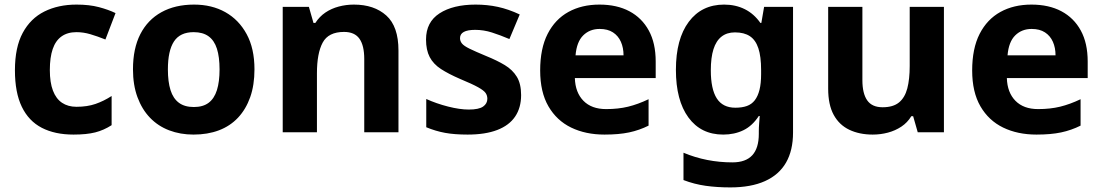

<svg xmlns="http://www.w3.org/2000/svg" viewBox="-20 -576 4799 836"><path d="M300 10Q219 10 162 -19.5Q105 -49 75 -111Q45 -173 45 -270Q45 -370 79 -433Q113 -496 173.5 -526Q234 -556 313 -556Q369 -556 410.5 -545Q452 -534 483 -519L439 -404Q404 -418 373.5 -427Q343 -436 313 -436Q274 -436 248 -417.5Q222 -399 209.5 -362.5Q197 -326 197 -271Q197 -217 210.5 -181.5Q224 -146 250 -128.5Q276 -111 313 -111Q360 -111 396 -123.5Q432 -136 466 -158V-31Q432 -9 394.5 0.5Q357 10 300 10Z M1088 -274Q1088 -205.6 1069.5 -153.1Q1050.9 -100.5 1016.5 -63.7Q982 -27 933 -8.5Q884 10 822.4 10Q765.2 10 716.6 -8.5Q668 -27 633 -63.5Q598 -100 578.5 -153Q559 -206 559 -274.2Q559 -364.7 591 -427.3Q623.1 -489.9 682.9 -522.9Q742.7 -556 825 -556Q902.4 -556 961.2 -523Q1020 -490 1054 -427.3Q1088 -364.7 1088 -274ZM711 -273.8Q711 -220 722.5 -183.5Q734 -147 759 -128.5Q784 -110 824 -110Q864 -110 888.5 -128.5Q913 -147 924.5 -183.5Q936 -220 936 -273.6Q936 -328 924.5 -364Q913 -400 888 -418Q863.1 -436 823.3 -436Q764 -436 737.5 -395.5Q711 -355 711 -273.8Z M1521 -556Q1609 -556 1662 -508.5Q1715 -461 1715 -356V0H1566V-319Q1566 -378 1545 -407.5Q1524 -437 1478 -437Q1410 -437 1385 -390.5Q1360 -344 1360 -257V0H1211V-546H1325L1345 -476H1353Q1371 -504 1397 -521.5Q1423 -539 1455 -547.5Q1487 -556 1521 -556Z M2249 -162Q2249 -107 2223 -68.5Q2197 -30 2145 -10Q2093 10 2016 10Q1959 10 1918 2.5Q1877 -5 1836 -22V-145Q1880 -125 1931 -112Q1982 -99 2021 -99Q2065 -99 2083.5 -112Q2102 -125 2102 -146Q2102 -160 2094.5 -171Q2087 -182 2062 -196Q2037 -210 1984 -232Q1933 -254 1900 -275.5Q1867 -297 1851 -327.5Q1835 -358 1835 -404Q1835 -480 1894 -518Q1953 -556 2051 -556Q2102 -556 2148 -546Q2194 -536 2243 -513L2198 -406Q2158 -423 2122 -434.5Q2086 -446 2049 -446Q2016 -446 1999.5 -437Q1983 -428 1983 -410Q1983 -397 1991.5 -386.5Q2000 -376 2024.5 -364Q2049 -352 2097 -332Q2144 -313 2178 -292.5Q2212 -272 2230.5 -241.5Q2249 -211 2249 -162Z M2590 -556Q2666 -556 2720.5 -527Q2775 -498 2805 -443Q2835 -388 2835 -308V-236H2483Q2485 -173 2520.5 -137Q2556 -101 2619 -101Q2672 -101 2715 -111.5Q2758 -122 2804 -144V-29Q2764 -9 2719.5 0.5Q2675 10 2612 10Q2530 10 2467 -20.5Q2404 -51 2368 -113Q2332 -175 2332 -269Q2332 -365 2364.5 -428.5Q2397 -492 2455 -524Q2513 -556 2590 -556ZM2591 -450Q2548 -450 2519.5 -422Q2491 -394 2486 -335H2695Q2695 -368 2683.5 -394Q2672 -420 2649 -435Q2626 -450 2591 -450Z M3133 -556Q3183 -556 3223 -536Q3263 -516 3291 -476H3295L3307 -546H3433V1Q3433 79 3402.5 132Q3372 185 3311 212.5Q3250 240 3160 240Q3102 240 3052.5 233Q3003 226 2956 208V89Q3006 110 3059.5 120.5Q3113 131 3169 131Q3227 131 3255.5 100Q3284 69 3284 7V-4Q3284 -21 3285.5 -39Q3287 -57 3288 -71H3284Q3256 -28 3217 -9Q3178 10 3129 10Q3032 10 2977.5 -64.5Q2923 -139 2923 -272Q2923 -406 2979 -481Q3035 -556 3133 -556ZM3180 -435Q3145 -435 3121.5 -416.5Q3098 -398 3086.5 -361.5Q3075 -325 3075 -270Q3075 -188 3101 -147.5Q3127 -107 3182 -107Q3211 -107 3232 -114.5Q3253 -122 3266.5 -139.5Q3280 -157 3287 -185Q3294 -213 3294 -253V-271Q3294 -330 3282 -366Q3270 -402 3245 -418.5Q3220 -435 3180 -435Z M4090 -546V0H3976L3956 -70H3948Q3931 -42 3904.5 -24.5Q3878 -7 3846 1.5Q3814 10 3780 10Q3722 10 3678 -11Q3634 -32 3610 -76Q3586 -120 3586 -190V-546H3735V-227Q3735 -169 3756 -139Q3777 -109 3823 -109Q3869 -109 3894.5 -130Q3920 -151 3930.5 -191Q3941 -231 3941 -289V-546Z M4471 -556Q4547 -556 4601.5 -527Q4656 -498 4686 -443Q4716 -388 4716 -308V-236H4364Q4366 -173 4401.5 -137Q4437 -101 4500 -101Q4553 -101 4596 -111.5Q4639 -122 4685 -144V-29Q4645 -9 4600.5 0.5Q4556 10 4493 10Q4411 10 4348 -20.5Q4285 -51 4249 -113Q4213 -175 4213 -269Q4213 -365 4245.5 -428.5Q4278 -492 4336 -524Q4394 -556 4471 -556ZM4472 -450Q4429 -450 4400.5 -422Q4372 -394 4367 -335H4576Q4576 -368 4564.5 -394Q4553 -420 4530 -435Q4507 -450 4472 -450Z"/></svg>

Font: Noto Sans Myanmar
Style: Regular
Weight: 400
Designer: Monotype Design Team
Foundry: Monotype Imaging Inc.
Version: Version 2.107